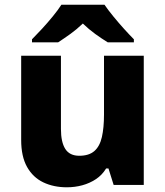

<svg xmlns="http://www.w3.org/2000/svg" viewBox="-20 -786 703 816"><path d="M591 -549V0H463L441 -70H431Q414 -42 387.5 -24.5Q361 -7 329.5 1.5Q298 10 264 10Q208 10 164 -11Q120 -32 95 -76.5Q70 -121 70 -191V-549H239V-238Q239 -182 257.5 -153Q276 -124 317 -124Q358 -124 381 -144Q404 -164 413 -203.5Q422 -243 422 -299V-549ZM424 -766Q439 -744 461.5 -716.5Q484 -689 507.5 -663Q531 -637 549 -619V-606H438Q412 -622 385 -641.5Q358 -661 332 -686Q306 -661 279.5 -642Q253 -623 227 -606H116V-619Q135 -638 158.5 -663.5Q182 -689 204.5 -716.5Q227 -744 241 -766Z"/></svg>

Font: Noto Sans Armenian ExtraBold
Style: Regular
Weight: 800
Version: Version 2.007